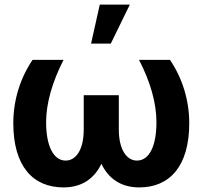

<svg xmlns="http://www.w3.org/2000/svg" viewBox="-20 -807 883 837"><path d="M257 -546H122C69 -468 38 -372 38 -270C38 -83 123 10 257 10C336 10 391 -28 422 -93C453 -28 508 10 587 10C720 10 805 -83 805 -270C805 -372 774 -468 721 -546H586C636 -450 662 -357 662 -274C662 -171 631 -107 577 -107C531 -107 498 -157 498 -242V-392H345V-242C345 -157 313 -107 266 -107C213 -107 181 -171 181 -274C181 -357 208 -450 257 -546ZM377 -617H463L546 -787H415Z"/></svg>

Font: Wafeq
Style: Bold
Weight: 700
Designer: Rasmus Andersson & Azza Alameddine
Foundry: Google & TypeTogether
Version: Version 3.000;FEAKit 1.0